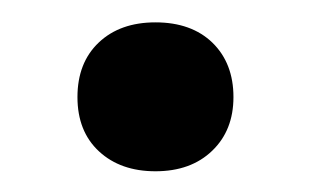

<svg xmlns="http://www.w3.org/2000/svg" viewBox="-20 -150 285 176"><path d="M122.5 7Q90.5 7 70.8 -11.2Q51 -29.5 51 -61Q51 -92.5 70.5 -111Q90 -129.5 122.5 -129.5Q155.5 -129.5 174.8 -110.8Q194 -92 194 -61Q194 -30.5 174.5 -11.8Q155 7 122.5 7Z"/></svg>

Font: Encode Sans SC Medium
Style: Regular
Weight: 500
Version: Version 3.002